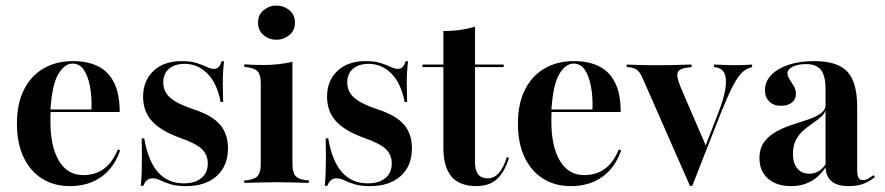

<svg xmlns="http://www.w3.org/2000/svg" viewBox="-20 -643 3112 675"><path d="M225.8 11.3Q169.4 11.3 127.4 -15.3Q85.5 -41.9 62.5 -91.1Q39.5 -140.3 39.5 -208.1Q39.5 -279 64.5 -328.2Q89.5 -377.4 133.9 -402.8Q178.2 -428.2 236.3 -428.2Q287.9 -428.2 324.6 -410.1Q361.3 -391.9 381 -352.4Q400.8 -312.9 400.8 -249.2H119.4L118.5 -258.1H301.6Q303.2 -302.4 296.4 -338.7Q289.5 -375 275 -397.2Q260.5 -419.4 234.7 -419.4Q207.3 -419.4 185.1 -382.7Q162.9 -346 157.3 -256.5L158.1 -254.8Q157.3 -245.2 157.3 -234.7Q157.3 -224.2 157.3 -213.7Q157.3 -128.2 187.1 -77.8Q216.9 -27.4 272.6 -27.4Q314.5 -27.4 344.8 -49.2Q375 -71 394.4 -117.7L402.4 -114.5Q381.5 -53.2 335.9 -21Q290.3 11.3 225.8 11.3Z M633.9 11.3Q600 11.3 578.6 4.4Q557.3 -2.4 543.1 -9.3Q529 -16.1 516.1 -16.1Q493.5 -16.1 483.9 10.5H475Q477.4 -14.5 478.2 -39.9Q479 -65.3 479 -94Q479 -122.6 478.2 -156.5H487.1Q500.8 -76.6 535.5 -37.5Q570.2 1.6 625.8 1.6Q665.3 1.6 687.9 -16.9Q710.5 -35.5 710.5 -68.5Q710.5 -99.2 689.1 -119.4Q667.7 -139.5 613.7 -158.1Q546 -182.3 514.5 -216.9Q483.1 -251.6 483.1 -302.4Q483.1 -359.7 519.8 -394Q556.5 -428.2 618.5 -428.2Q649.2 -428.2 670.2 -421.8Q691.1 -415.3 706 -408.1Q721 -400.8 732.3 -400.8Q741.9 -400.8 748.4 -407.3Q754.8 -413.7 758.9 -427.4H767.7Q765.3 -406.5 764.1 -386.3Q762.9 -366.1 763.3 -341.9Q763.7 -317.7 764.5 -284.7H755.6Q743.5 -349.2 709.7 -383.9Q675.8 -418.5 629 -418.5Q594.4 -418.5 574.2 -401.2Q554 -383.9 554 -353.2Q554 -321 578.2 -299.6Q602.4 -278.2 659.7 -258.9Q723.4 -238.7 752.4 -206Q781.5 -173.4 781.5 -121.8Q781.5 -59.7 741.9 -24.2Q702.4 11.3 633.9 11.3Z M896.8 -208.1V-349.2Q896.8 -379 886.7 -391.1Q876.6 -403.2 849.2 -406.5L838.7 -408.1V-416.9Q859.7 -415.3 875 -414.9Q890.3 -414.5 904.8 -414.5Q933.1 -414.5 958.9 -417.3Q984.7 -420.2 1008.1 -425.8V-416.9V-208.1ZM952.4 -2.4Q925.8 -2.4 900 -1.6Q874.2 -0.8 838.7 0V-8.9L850.8 -9.7Q876.6 -12.9 886.7 -25.4Q896.8 -37.9 896.8 -67.7V-208.1H1008.1V-67.7Q1008.1 -37.9 1018.1 -25.4Q1028.2 -12.9 1054 -9.7L1066.1 -8.9V0Q1031.5 -0.8 1005.6 -1.6Q979.8 -2.4 952.4 -2.4ZM951.6 -503.2Q926.6 -503.2 906.9 -519.4Q887.1 -535.5 887.1 -563.7Q887.1 -591.1 906.9 -607.3Q926.6 -623.4 951.6 -623.4Q977.4 -623.4 997.2 -607.3Q1016.9 -591.1 1016.9 -563.7Q1016.9 -535.5 996.8 -519.4Q976.6 -503.2 951.6 -503.2Z M1280.6 11.3Q1246.8 11.3 1225.4 4.4Q1204 -2.4 1189.9 -9.3Q1175.8 -16.1 1162.9 -16.1Q1140.3 -16.1 1130.6 10.5H1121.8Q1124.2 -14.5 1125 -39.9Q1125.8 -65.3 1125.8 -94Q1125.8 -122.6 1125 -156.5H1133.9Q1147.6 -76.6 1182.3 -37.5Q1216.9 1.6 1272.6 1.6Q1312.1 1.6 1334.7 -16.9Q1357.3 -35.5 1357.3 -68.5Q1357.3 -99.2 1335.9 -119.4Q1314.5 -139.5 1260.5 -158.1Q1192.7 -182.3 1161.3 -216.9Q1129.8 -251.6 1129.8 -302.4Q1129.8 -359.7 1166.5 -394Q1203.2 -428.2 1265.3 -428.2Q1296 -428.2 1316.9 -421.8Q1337.9 -415.3 1352.8 -408.1Q1367.7 -400.8 1379 -400.8Q1388.7 -400.8 1395.2 -407.3Q1401.6 -413.7 1405.6 -427.4H1414.5Q1412.1 -406.5 1410.9 -386.3Q1409.7 -366.1 1410.1 -341.9Q1410.5 -317.7 1411.3 -284.7H1402.4Q1390.3 -349.2 1356.5 -383.9Q1322.6 -418.5 1275.8 -418.5Q1241.1 -418.5 1221 -401.2Q1200.8 -383.9 1200.8 -353.2Q1200.8 -321 1225 -299.6Q1249.2 -278.2 1306.5 -258.9Q1370.2 -238.7 1399.2 -206Q1428.2 -173.4 1428.2 -121.8Q1428.2 -59.7 1388.7 -24.2Q1349.2 11.3 1280.6 11.3Z M1654.8 11.3Q1596 11.3 1567.3 -22.2Q1538.7 -55.6 1538.7 -123.4V-208.1H1650V-71.8Q1650 -44.4 1660.9 -30.2Q1671.8 -16.1 1694.4 -16.1Q1717.7 -16.1 1734.3 -35.5Q1750.8 -54.8 1762.1 -91.1L1769.4 -87.9Q1753.2 -36.3 1726.2 -12.5Q1699.2 11.3 1654.8 11.3ZM1538.7 -208.1V-533.9Q1571 -533.9 1598.4 -537.9Q1625.8 -541.9 1650 -549.2V-208.1ZM1465.3 -407.3V-416.1H1750.8V-407.3Z M1987.1 11.3Q1930.6 11.3 1888.7 -15.3Q1846.8 -41.9 1823.8 -91.1Q1800.8 -140.3 1800.8 -208.1Q1800.8 -279 1825.8 -328.2Q1850.8 -377.4 1895.2 -402.8Q1939.5 -428.2 1997.6 -428.2Q2049.2 -428.2 2085.9 -410.1Q2122.6 -391.9 2142.3 -352.4Q2162.1 -312.9 2162.1 -249.2H1880.6L1879.8 -258.1H2062.9Q2064.5 -302.4 2057.7 -338.7Q2050.8 -375 2036.3 -397.2Q2021.8 -419.4 1996 -419.4Q1968.5 -419.4 1946.4 -382.7Q1924.2 -346 1918.5 -256.5L1919.4 -254.8Q1918.5 -245.2 1918.5 -234.7Q1918.5 -224.2 1918.5 -213.7Q1918.5 -128.2 1948.4 -77.8Q1978.2 -27.4 2033.9 -27.4Q2075.8 -27.4 2106 -49.2Q2136.3 -71 2155.6 -117.7L2163.7 -114.5Q2142.7 -53.2 2097.2 -21Q2051.6 11.3 1987.1 11.3Z M2405.6 10.5 2241.9 -362.1Q2235.5 -378.2 2229 -387.1Q2222.6 -396 2214.5 -400.4Q2206.5 -404.8 2194.4 -406.5L2183.1 -407.3V-416.1Q2201.6 -415.3 2226.6 -414.5Q2251.6 -413.7 2279.8 -413.7H2283.1H2285.5Q2312.9 -413.7 2337.1 -414.1Q2361.3 -414.5 2379.8 -415.3Q2398.4 -416.1 2411.3 -416.1V-407.3L2397.6 -405.6Q2369.4 -402.4 2362.9 -389.1Q2356.5 -375.8 2372.6 -337.1L2462.9 -127.4L2454.8 -116.1L2504.8 -245.2Q2525 -296.8 2530.2 -331.5Q2535.5 -366.1 2527 -384.7Q2518.5 -403.2 2496 -406.5L2490.3 -407.3V-416.1Q2512.1 -415.3 2529.4 -414.5Q2546.8 -413.7 2562.9 -413.7Q2581.5 -413.7 2595.6 -414.5Q2609.7 -415.3 2624.2 -416.1V-407.3L2616.1 -404.8Q2600.8 -400 2586.7 -385.9Q2572.6 -371.8 2556.5 -340.7Q2540.3 -309.7 2516.9 -252.4L2413.7 10.5Z M2882.3 -208.1V-329.8Q2882.3 -376.6 2866.1 -397.2Q2850 -417.7 2813.7 -417.7Q2785.5 -417.7 2766.9 -408.5Q2748.4 -399.2 2748.4 -385.5Q2748.4 -375.8 2756 -364.1Q2763.7 -352.4 2771 -339.9Q2778.2 -327.4 2778.2 -312.1Q2778.2 -293.5 2763.7 -282.3Q2749.2 -271 2725.8 -271Q2700 -271 2684.7 -285.9Q2669.4 -300.8 2669.4 -325.8Q2669.4 -356.5 2691.5 -379.4Q2713.7 -402.4 2752.8 -415.3Q2791.9 -428.2 2842.7 -428.2Q2924.2 -428.2 2958.9 -391.1Q2993.5 -354 2993.5 -266.9V-208.1ZM2761.3 11.3Q2709.7 11.3 2679.8 -15.3Q2650 -41.9 2650 -86.3Q2650 -121.8 2666.9 -144.4Q2683.9 -166.9 2710.1 -181Q2736.3 -195.2 2766.1 -204.8Q2796 -214.5 2822.6 -223.4Q2849.2 -232.3 2866.1 -244.8Q2883.1 -257.3 2883.1 -277.4L2883.9 -260.5Q2880.6 -245.2 2867.7 -233.5Q2854.8 -221.8 2838.3 -210.5Q2821.8 -199.2 2805.6 -185.5Q2789.5 -171.8 2778.6 -151.6Q2767.7 -131.5 2767.7 -102.4Q2767.7 -69.4 2783.1 -50.8Q2798.4 -32.3 2825.8 -32.3Q2843.5 -32.3 2858.5 -41.5Q2873.4 -50.8 2885.5 -69.4V-59.7Q2863.7 -24.2 2832.7 -6.5Q2801.6 11.3 2761.3 11.3ZM2993.5 -44.4Q2993.5 -25.8 2998.4 -17.7Q3003.2 -9.7 3013.7 -9.7Q3023.4 -9.7 3033.1 -15.3Q3042.7 -21 3051.6 -27.4L3055.6 -20.2Q3037.9 -5.6 3016.1 2.8Q2994.4 11.3 2964.5 11.3Q2922.6 11.3 2902.4 -6.5Q2882.3 -24.2 2882.3 -59.7V-208.1H2993.5Z"/></svg>

Font: Playfair 144pt SemiCondensed
Style: Bold
Weight: 700
Width: 4
Designer: Claus Eggers Sørensen
Foundry: Claus Eggers Sørensen
Version: Version 2.203